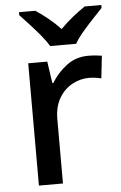

<svg xmlns="http://www.w3.org/2000/svg" viewBox="-54 -805 533 843"><g transform="rotate(-5 212.5 -383.0)"><path d="M349 -549Q363 -549 380 -547.5Q397 -546 408 -544L397 -445Q386 -448 371 -450Q356 -452 343 -452Q303 -452 267.5 -432Q232 -412 210.5 -374.5Q189 -337 189 -284V0H83V-539H167L181 -443H185Q211 -486 252 -517.5Q293 -549 349 -549ZM186 -606Q172 -629 150 -655.5Q128 -682 104 -708Q80 -734 62 -753V-766H134Q160 -749 188.5 -726Q217 -703 242 -676Q269 -703 297.5 -726Q326 -749 352 -766H425V-753Q407 -734 382.5 -708Q358 -682 335.5 -655.5Q313 -629 300 -606Z"/></g></svg>

Font: Noto Sans Cham Medium
Style: Regular
Weight: 500
Version: Version 2.002